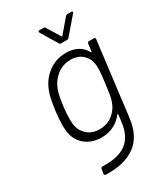

<svg xmlns="http://www.w3.org/2000/svg" viewBox="-217 -794 948 1088"><g transform="rotate(-30 257.0 -249.5)"><path d="M439 -504H471Q480 -504 480 -494L420 -11Q406 102 334 153Q262 204 142 199Q133 197 134 188L139 159Q139 155 142 152Q145 149 150 149Q253 153 305.5 113.5Q358 74 369 -12L375 -62Q376 -65 374.5 -65.5Q373 -66 371 -64Q317 5 229 5Q166 5 123 -30.5Q80 -66 72 -128Q70 -150 70 -164Q70 -200 76 -251Q82 -296 88 -326Q94 -356 104 -380Q127 -439 177 -475.5Q227 -512 291 -512Q380 -512 417 -444Q418 -442 420 -443Q422 -444 422 -446L428 -494Q430 -504 439 -504ZM399 -252Q405 -298 406.5 -320Q408 -342 407 -359Q405 -405 375 -435Q345 -465 295 -465Q244 -465 205.5 -435Q167 -405 150 -359Q137 -326 128 -253Q123 -209 123 -174Q123 -153 124 -147Q129 -101 160.5 -71Q192 -41 243 -41Q294 -41 330.5 -71Q367 -101 381 -147Q386 -162 389.5 -184Q393 -206 399 -252ZM218 -691Q218 -698 227 -698H252Q262 -698 264 -692L318 -605Q319 -603 320.5 -603Q322 -603 323 -605L397 -692Q402 -698 410 -698H436Q441 -698 442.5 -694Q444 -690 440 -686L347 -578Q343 -572 334 -572H297Q287 -572 285 -578L220 -686Z"/></g></svg>

Font: Barlow Light
Style: Italic
Weight: 300
Italic angle: -7°
Designer: Jeremy Tribby
Foundry: Tribby Type
Version: Version 1.408